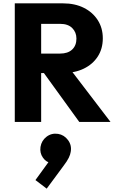

<svg xmlns="http://www.w3.org/2000/svg" viewBox="-20 -726 692 1143"><path d="M188 -291V-407H337Q384 -407 409.5 -431Q435 -455 435 -496Q435 -534 410 -559Q385 -584 338 -584H188V-706H356Q426 -706 479 -679.5Q532 -653 562 -606Q592 -559 592 -498Q592 -436 562 -389.5Q532 -343 478 -317Q424 -291 351 -291ZM68 0V-706H225V0ZM452 0 232 -304 376 -343 638 0ZM258 397 191 346 281 222 328 217Q319 230 307.5 238Q296 246 283 244Q255 240 235.5 212.5Q216 185 221 149Q227 111 257 88Q287 65 326 71Q362 77 385 108Q408 139 401 178Q399 193 389.5 213Q380 233 357 263Z"/></svg>

Font: Outfit
Style: Bold
Weight: 700
Designer: Rodrigo Fuenzalida
Foundry: fragTYPE
Version: Version 1.100;gftools[0.9.27]